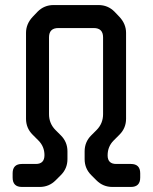

<svg xmlns="http://www.w3.org/2000/svg" viewBox="-20 -731 605 760"><path d="M30 -28Q30 9 67 9H137Q174 9 200 -17L221 -38Q247 -64 247 -101V-132Q247 -169 221 -195L200 -216Q174 -242 174 -279V-583Q174 -620 211 -620H351Q388 -620 388 -583V-279Q388 -242 362 -216L341 -195Q315 -169 315 -132V-101Q315 -64 341 -38L362 -17Q388 9 425 9H498Q535 9 535 -28V-45Q535 -82 498 -82H440Q406 -82 406 -116Q406 -151 430 -175L453 -198Q479 -224 479 -261V-601Q479 -636 453 -664L433 -685Q407 -711 370 -711H192Q155 -711 129 -685L109 -664Q83 -636 83 -601V-261Q83 -224 109 -198L132 -175Q156 -151 156 -117Q156 -82 122 -82H67Q30 -82 30 -45Z"/></svg>

Font: WDXL Lubrifont SC
Style: Regular
Weight: 400
Designer: [WDXL Lubrifont] Copyright 2020-2022 (c) NightFurySL2001, Skr-ZERO; [ZCOOL QingKe HuangYou] Copyright 2018-2022 (c) The 
Version: Version 2.001;hotconv 1.1.1;makeotfexe 2.6.0